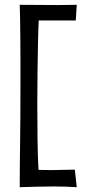

<svg xmlns="http://www.w3.org/2000/svg" viewBox="-20 -653 378 798"><path d="M62 125V124Q62 45 63.5 -56Q65 -157 65 -307Q65 -351 65 -399Q65 -447 64.5 -492.5Q64 -538 63.5 -575Q63 -612 62 -633L222 -632L299 -633L295 -568H141Q139 -532 138 -478Q137 -424 136 -359Q135 -294 135 -225Q135 -147 136 -72.5Q137 2 140 53L193 54L291 52L299 125Q253 122 203 122Q167 122 130.5 123Q94 124 62 125Z"/></svg>

Font: Maname
Style: Regular
Weight: 400
Designer: Pathum Egodawatta
Foundry: mooniak
Version: Version 1.000; ttfautohint (v1.8.4.7-5d5b)